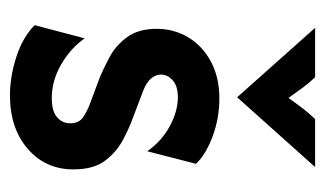

<svg xmlns="http://www.w3.org/2000/svg" viewBox="-160 -512 684 405"><g transform="rotate(90 182.5 -309.0)"><path d="M180.6 12.5Q141 12.5 99.3 -1Q57.6 -14.6 32.6 -39.6L60.4 -145.1Q80.6 -116 114.9 -95.8Q149.3 -75.7 186.8 -75.7Q213.9 -75.7 226.7 -86.8Q239.6 -97.9 239.6 -114.6Q239.6 -133.3 226.4 -142Q213.2 -150.7 200 -155.6L142.4 -177.1Q124.3 -184.7 100 -197.6Q75.7 -210.4 58 -234.4Q40.3 -258.3 40.3 -297.2Q40.3 -332.6 57.6 -362.5Q75 -392.4 108.3 -410.8Q141.7 -429.2 187.5 -429.2Q229.2 -429.2 267.4 -414.9Q305.6 -400.7 325 -379.9L298.6 -277.1Q277.1 -307.6 245.5 -324.7Q213.9 -341.7 184.7 -341.7Q161.1 -341.7 149 -330.9Q136.8 -320.1 136.8 -305.6Q136.8 -295.1 145.1 -285.1Q153.5 -275 172.2 -268.1L227.1 -247.2Q248.6 -239.6 274.3 -226Q300 -212.5 318.4 -188.2Q336.8 -163.9 336.8 -121.5Q336.8 -62.5 293.4 -25Q250 12.5 180.6 12.5ZM184.7 -466.7 38.2 -631.2H142.4Q154.9 -618.1 164.6 -604.9Q174.3 -591.7 186.1 -575Q197.9 -591.7 208 -604.9Q218.1 -618.1 230.6 -631.2H331.9Z"/></g></svg>

Font: Afacad SemiBold
Style: Regular
Weight: 600
Designer: Kristian Moeller
Foundry: Dicotype
Version: Version 1.000